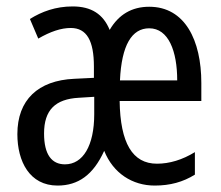

<svg xmlns="http://www.w3.org/2000/svg" viewBox="-20 -567 688 597"><path d="M444 -546C390 -546 349 -522 321 -474C301 -523 264 -547 206 -547C153 -547 110 -531 73 -508L99 -447C137 -469 170 -480 200 -480C250 -480 272 -440 272 -360V-325L211 -322C98 -317 34 -256 34 -150C34 -65 72 10 159 10C223 10 270 -23 304 -98C332 -28 392 10 461 10C509 10 549 -1 586 -24V-94C547 -70 507 -58 468 -58C392 -58 354 -122 352 -253H606V-309C606 -442 555 -546 444 -546ZM444 -479C504 -479 531 -408 531 -317H353C358 -427 390 -479 444 -479ZM225 -263 273 -266V-212C273 -114 238 -56 182 -56C141 -56 117 -86 117 -152C117 -225 152 -259 225 -263Z"/></svg>

Font: Noto Sans Lao Looped ExtraCondensed
Style: Regular
Weight: 400
Width: 2
Designer: Mark Frömberg, Ben Mitchell
Foundry: The Fontpad Ltd
Version: Version 1.002